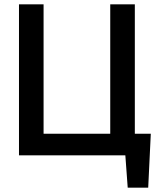

<svg xmlns="http://www.w3.org/2000/svg" viewBox="-20 -720 730 890"><path d="M68 0H561L572 150H667L679 -100H605V-700H491V-100H182V-700H68Z"/></svg>

Font: Mint Spirit No2
Style: Bold
Weight: 700
Designer: HARENDAL Hirwen
Foundry: Arkandis Digital Foundry.
Version: Version 1.004;FFEdit